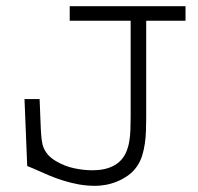

<svg xmlns="http://www.w3.org/2000/svg" viewBox="-20 -583 640 620"><path d="M579.1 -516.1H452.1V-204.1Q452.1 -183.1 451.4 -161.6Q450.7 -140.1 447.8 -119.6Q444.8 -99.1 439 -80.3Q433.1 -61.5 422.4 -45.9Q410.6 -28.8 394 -16.8Q377.4 -4.9 359.1 2.7Q340.8 10.3 322.3 13.7Q303.7 17.1 288.1 17.1Q260.3 17.1 234.6 12.5Q209 7.8 184.6 0.2Q160.2 -7.3 136 -17.6Q111.8 -27.8 86.9 -39.1L67.9 -46.9L59.1 -263.2H107.9L111.8 -166Q112.8 -147 114.5 -132.1Q116.2 -117.2 121.3 -105Q126.5 -92.8 135.7 -82.5Q145 -72.3 160.2 -63Q189 -45.9 219.7 -39.6Q250.5 -33.2 276.9 -33.2Q308.1 -33.2 329.3 -40.3Q350.6 -47.4 364.5 -59.8Q378.4 -72.3 386 -88.6Q393.6 -105 397 -124Q400.4 -143.1 401.1 -163.6Q401.9 -184.1 401.9 -204.1V-516.1H205.1V-563H579.1Z"/></svg>

Font: Ethiopic Sadiss
Style: Regular
Weight: 400
Designer: abass alamnehe
Foundry: Senamirmir Project
Version: Version 5.100